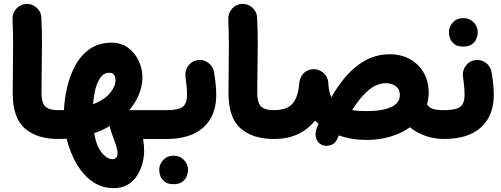

<svg xmlns="http://www.w3.org/2000/svg" viewBox="-20 -663 2579 988"><path d="M45.4 -184.1Q45.4 -249 46.4 -307.9Q47.4 -366.7 47.4 -428.7Q47.4 -490.7 44.4 -565.4Q43.5 -596.2 64.5 -618.9Q85.4 -641.6 115.7 -643.1Q146 -644 168.9 -623Q191.9 -602.1 192.9 -571.3Q196.3 -498 196 -435.3Q195.8 -372.6 194.6 -312.5Q193.4 -252.4 193.4 -186Q193.4 -135.7 212.2 -116Q231 -96.2 279.8 -96.2H280.3Q311 -96.2 332.5 -74.5Q354 -52.7 354 -22Q354 8.3 332.5 30.3Q311 52.2 280.3 52.2H279.8Q170.4 52.2 107.9 -2Q45.4 -56.2 45.4 -184.1Z M206.1 -22Q206.1 -52.7 228 -74.5Q250 -96.2 280.3 -96.2Q294.9 -96.2 309.1 -96.7Q311.5 -151.9 325.2 -212.2Q338.9 -272.5 366.9 -325Q395 -377.4 441.2 -410.4Q487.3 -443.4 555.2 -443.4Q605 -443.4 640.4 -416.3Q675.8 -389.2 694.3 -348.4Q712.9 -307.6 712.9 -266.6Q712.9 -221.7 695.3 -178Q677.7 -134.3 645 -96.2H763.7Q794.4 -96.2 815.9 -74.5Q837.4 -52.7 837.4 -22Q837.4 8.3 815.9 30.3Q794.4 52.2 763.7 52.2H716.3Q721.7 83.5 721.7 113.3Q721.7 143.1 713.1 176.5Q704.6 210 686.3 239.3Q668 268.6 637.9 286.9Q607.9 305.2 564.9 305.2Q515.1 305.2 475.3 283.4Q435.5 261.7 405.5 225.1Q375.5 188.5 355 143.1Q334.5 97.7 322.8 50.8Q301.8 52.2 280.3 52.2Q250 52.2 228 30.3Q206.1 8.3 206.1 -22ZM540 -288.6Q508.8 -288.6 487.1 -247.8Q465.3 -207 459 -126.5Q517.6 -149.4 545.9 -183.6Q574.2 -217.8 574.2 -249Q574.2 -267.1 567.1 -277.8Q560.1 -288.6 540 -288.6ZM563.5 46.9Q557.1 30.3 551.8 14.2Q546.4 -2 544.4 -14.2Q507.3 7.8 464.4 22.5Q476.6 89.8 503.7 122.8Q530.8 155.8 557.6 155.8Q585 155.8 585 126.5Q585 110.8 578.4 89.4Q571.8 67.9 563.5 46.9Z M689 -22Q689 -52.7 711.2 -74.5Q733.4 -96.2 763.7 -96.2H836.9Q867.7 -96.2 889.6 -74.5Q911.6 -52.7 911.6 -22Q911.6 8.3 889.6 30.3Q867.7 52.2 836.9 52.2H763.7Q733.4 52.2 711.2 30.3Q689 8.3 689 -22Z M762.7 -22Q762.7 -52.7 784.7 -74.5Q806.6 -96.2 836.9 -96.2Q895.5 -96.2 918.9 -112.5Q942.4 -128.9 942.4 -175.8Q942.4 -212.4 934.1 -270.5Q930.7 -300.8 949.2 -325.4Q967.8 -350.1 998 -354Q1028.3 -357.9 1052.5 -339.4Q1076.7 -320.8 1081.5 -290.5Q1092.8 -222.7 1092.8 -174.8Q1092.8 -67.9 1027.1 -7.8Q961.4 52.2 836.9 52.2Q806.6 52.2 784.7 30.3Q762.7 8.3 762.7 -22ZM799.3 210.4Q799.3 182.6 819.8 160.4Q840.3 138.2 872.1 138.2Q895 138.2 910.9 147.9Q926.8 157.7 936 171.9Q947.8 191.4 947.8 210.4Q947.8 225.1 941.4 242.4Q935.1 259.8 918.7 272.2Q902.3 284.7 873 284.7Q842.8 284.7 827.1 272Q811.5 259.3 805.2 242.7Q799.3 226.6 799.3 210.4Z M1155.8 -184.1Q1155.8 -249 1156.7 -307.9Q1157.7 -366.7 1157.7 -428.7Q1157.7 -490.7 1154.8 -565.4Q1153.8 -596.2 1174.8 -618.9Q1195.8 -641.6 1226.1 -643.1Q1256.3 -644 1279.3 -623Q1302.2 -602.1 1303.2 -571.3Q1306.6 -498 1306.4 -435.3Q1306.2 -372.6 1304.9 -312.5Q1303.7 -252.4 1303.7 -186Q1303.7 -135.7 1322.5 -116Q1341.3 -96.2 1390.1 -96.2H1390.6Q1421.4 -96.2 1442.9 -74.5Q1464.4 -52.7 1464.4 -22Q1464.4 8.3 1442.9 30.3Q1421.4 52.2 1390.6 52.2H1390.1Q1280.8 52.2 1218.3 -2Q1155.8 -56.2 1155.8 -184.1Z M1316.4 -22Q1316.4 -52.7 1338.4 -74.5Q1360.4 -96.2 1390.6 -96.2Q1425.8 -96.2 1453.4 -106.9Q1481 -117.7 1498.3 -148.4Q1515.6 -179.2 1520.5 -239.3Q1522 -254.4 1529.3 -267.6Q1546.9 -301.3 1584.5 -306.2Q1592.8 -307.6 1601.6 -306.6Q1613.8 -305.7 1624.5 -300.3Q1643.6 -292.5 1656 -275.1Q1668.5 -257.8 1669.4 -236.3Q1671.4 -191.4 1685.1 -162.6Q1747.1 -271.5 1821.8 -327.6Q1896.5 -383.8 1984.4 -383.8Q2043.9 -383.8 2089.4 -358.6Q2134.8 -333.5 2160.4 -288.6Q2186 -243.7 2186 -184.6Q2186 -154.3 2177.2 -126Q2187.5 -109.4 2206.8 -102.8Q2226.1 -96.2 2264.6 -96.2H2265.1Q2295.9 -96.2 2317.4 -74.2Q2338.9 -52.2 2338.9 -22Q2338.9 8.3 2317.4 30.3Q2295.9 52.2 2265.1 52.2H2264.6Q2214.4 52.2 2168.9 36.1Q2123.5 20 2089.4 -8.3Q2046.9 22.5 1989.5 39.8Q1932.1 57.1 1865.7 57.1Q1789.1 57.1 1723.6 33.7Q1720.7 41 1717.3 48.3Q1705.1 77.1 1678.7 84.7Q1652.3 92.3 1630.9 79.6Q1612.3 68.4 1606.2 45.9Q1600.1 23.4 1609.4 -2Q1614.3 -14.2 1619.1 -25.9Q1609.4 -34.2 1601.1 -42.5Q1524.9 52.2 1390.6 52.2Q1360.4 52.2 1338.4 30.3Q1316.4 8.3 1316.4 -22ZM1966.3 -234.9Q1920.4 -234.9 1877.2 -199.5Q1834 -164.1 1792 -96.2Q1823.2 -91.3 1865.7 -91.3Q1947.3 -91.3 1992.4 -112.1Q2037.6 -132.8 2037.6 -173.8Q2037.6 -204.1 2016.6 -219.5Q1995.6 -234.9 1966.3 -234.9Z M2190.9 -22Q2190.9 -52.7 2212.9 -74.5Q2234.9 -96.2 2265.1 -96.2Q2323.7 -96.2 2347.2 -112.5Q2370.6 -128.9 2370.6 -175.8Q2370.6 -212.4 2362.3 -270.5Q2358.9 -300.8 2377.4 -325.4Q2396 -350.1 2426.3 -354Q2456.5 -357.9 2480.7 -339.4Q2504.9 -320.8 2509.8 -290.5Q2521 -222.7 2521 -174.8Q2521 -67.9 2455.3 -7.8Q2389.6 52.2 2265.1 52.2Q2234.9 52.2 2212.9 30.3Q2190.9 8.3 2190.9 -22ZM2290 -497.6Q2290 -525.4 2310.5 -547.6Q2331.1 -569.8 2362.8 -569.8Q2385.7 -569.8 2401.6 -560.1Q2417.5 -550.3 2426.8 -536.1Q2438.5 -516.6 2438.5 -497.6Q2438.5 -482.9 2432.1 -465.6Q2425.8 -448.2 2409.4 -435.8Q2393.1 -423.3 2363.8 -423.3Q2333.5 -423.3 2317.9 -436Q2302.2 -448.7 2295.9 -465.3Q2290 -481.4 2290 -497.6Z"/></svg>

Font: Mikhak ExtraBold
Style: Regular
Weight: 800
Designer: Amin Abedi
Version: Version 3.3